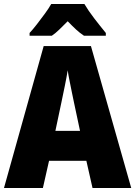

<svg xmlns="http://www.w3.org/2000/svg" viewBox="-20 -947 681 967"><path d="M446 0 415 -137H227L196 0H0L200 -715H438L641 0ZM353 -429Q348 -452 342 -482Q336 -512 330 -541.5Q324 -571 321 -593Q316 -561 306.5 -514.5Q297 -468 289 -430L259 -288H383ZM405 -927Q425 -893 455 -854Q485 -815 513 -781V-767H403Q383 -780 363.5 -798Q344 -816 321 -840Q297 -816 278.5 -798Q260 -780 241 -767H129V-781Q145 -798 166 -825Q187 -852 207 -879.5Q227 -907 238 -927Z"/></svg>

Font: Noto Sans Oriya Cond Blk
Style: Regular
Weight: 900
Width: 3
Designer: Amélie Bonet and Sol Matas
Foundry: Google LLC
Version: Version 2.006; ttfautohint (v1.8.4.7-5d5b)